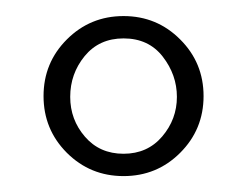

<svg xmlns="http://www.w3.org/2000/svg" viewBox="-20 -645 308 239"><path d="M200.2 -524.4Q200.2 -551.8 182.6 -574.5Q165 -597.2 133.8 -597.2Q103.5 -597.2 85.4 -575.2Q67.4 -553.2 67.4 -524.4Q67.4 -496.1 85.7 -474.9Q104 -453.6 133.8 -453.6Q163.6 -453.6 181.9 -475.1Q200.2 -496.6 200.2 -524.4ZM63.2 -454.8Q34.2 -483.9 34.2 -525.4Q34.2 -566.9 63.2 -595.9Q92.3 -625 133.8 -625Q175.3 -625 204.3 -595.9Q233.4 -566.9 233.4 -525.4Q233.4 -483.9 204.3 -454.8Q175.3 -425.8 133.8 -425.8Q92.3 -425.8 63.2 -454.8Z"/></svg>

Font: Libertinage
Style: l
Weight: 400
Designer: OSP
Foundry: OSP
Version: Version 1.0; 2008; OFL relea